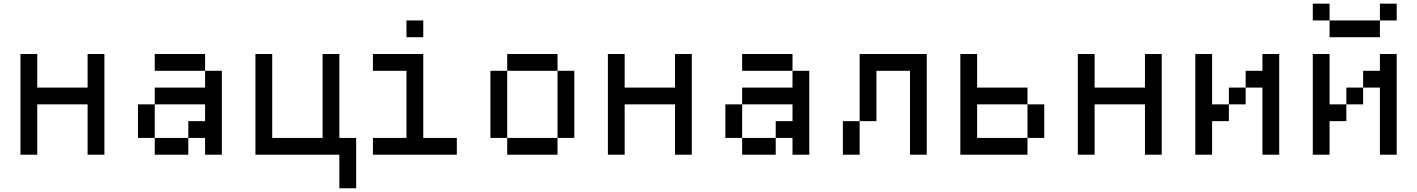

<svg xmlns="http://www.w3.org/2000/svg" viewBox="-20 -838 7676 1040"><path d="M90.9 -545.5V0H181.8V-272.7H454.5V0H545.5V-545.5H454.5V-363.6H181.8V-545.5Z M727.3 -272.7V-90.9H818.2V-272.7ZM818.2 -90.9V0H1000V-90.9ZM1000 -181.8V-90.9H1090.9V0H1181.8V-454.5H1090.9V-363.6H818.2V-272.7H1090.9V-181.8ZM818.2 -545.5V-454.5H1090.9V-545.5Z M1363.6 -545.5V0H1818.2V181.8H1909.1V-90.9H1818.2V-545.5H1727.3V-90.9H1454.5V-545.5Z M2181.8 -454.5V-90.9H2000V0H2454.5V-90.9H2272.7V-545.5H2000V-454.5ZM2181.8 -727.3V-636.4H2272.7V-727.3Z M2727.3 -545.5V-454.5H3000V-545.5ZM3000 -454.5V-90.9H3090.9V-454.5ZM2636.4 -454.5V-90.9H2727.3V-454.5ZM2727.3 -90.9V0H3000V-90.9Z M3272.7 -545.5V0H3363.6V-272.7H3636.4V0H3727.3V-545.5H3636.4V-363.6H3363.6V-545.5Z M3909.1 -272.7V-90.9H4000V-272.7ZM4000 -90.9V0H4181.8V-90.9ZM4181.8 -181.8V-90.9H4272.7V0H4363.6V-454.5H4272.7V-363.6H4000V-272.7H4272.7V-181.8ZM4000 -545.5V-454.5H4272.7V-545.5Z M4545.5 -181.8V0H4636.4V-181.8ZM4636.4 -545.5V-181.8H4727.3V-454.5H4909.1V0H5000V-545.5Z M5181.8 -545.5V0H5545.5V-90.9H5272.7V-272.7H5545.5V-363.6H5272.7V-545.5ZM5545.5 -272.7V-90.9H5636.4V-272.7Z M5818.2 -545.5V0H5909.1V-272.7H6181.8V0H6272.7V-545.5H6181.8V-363.6H5909.1V-545.5Z M6454.5 -545.5V0H6545.5V-181.8H6636.4V-272.7H6545.5V-545.5ZM6818.2 -363.6V0H6909.1V-545.5H6818.2V-454.5H6727.3V-363.6ZM6636.4 -363.6V-272.7H6727.3V-363.6Z M7090.9 -545.5V0H7181.8V-181.8H7272.7V-272.7H7181.8V-545.5ZM7454.5 -363.6V0H7545.5V-545.5H7454.5V-454.5H7363.6V-363.6ZM7272.7 -363.6V-272.7H7363.6V-363.6ZM7090.9 -818.2V-727.3H7181.8V-818.2ZM7181.8 -727.3V-636.4H7454.5V-727.3ZM7454.5 -818.2V-727.3H7545.5V-818.2Z"/></svg>

Font: Departure Mono
Style: Regular
Weight: 400
Monospace: yes
Designer: Helena Zhang
Version: Version 1.500;Glyphs 3.3.1 (3343)